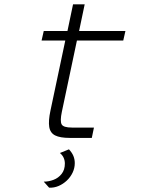

<svg xmlns="http://www.w3.org/2000/svg" viewBox="-20 -640 672 891"><path d="M304 0Q259 0 236 -11.5Q213 -23 208.5 -51Q204 -79 214 -126L283 -452H173L183 -496H293L319 -620H373L347 -496H562L552 -452H337L267 -121Q258 -78 266 -63Q274 -48 314 -48H416L406 0ZM208 231 183 203Q206 203 228.5 194.5Q251 186 266 167Q281 148 281 119Q281 105 275.5 92.5Q270 80 258 70L300 53Q314 68 320.5 83.5Q327 99 327 117Q327 140 317 161Q307 182 290 198Q273 214 252 223Q231 232 208 231Z"/></svg>

Font: Atkinson Hyperlegible Mono ExtraLight
Style: Italic
Weight: 200
Italic angle: -12°
Monospace: yes
Designer: Elliott Scott, Megan Eiswerth, Linus Boman, Theodore Petrosky, Letters from Sweden
Foundry: Applied Design Works, Letters from Sweden
Version: Version 2.001